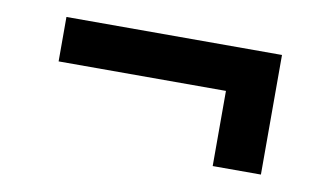

<svg xmlns="http://www.w3.org/2000/svg" viewBox="-41 -482 681 400"><g transform="rotate(10 300.0 -282.5)"><path d="M528 -156V-409H72V-315H426V-156Z"/></g></svg>

Font: LT Wave Mono Medium
Style: Regular
Weight: 500
Designer: Daniel Lyons
Version: Version 2.5 (Glyphs App)